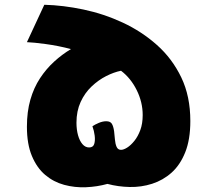

<svg xmlns="http://www.w3.org/2000/svg" viewBox="-20 -755 879 806"><path d="M431 17Q388 29 341 31Q294 33 249.5 21Q205 9 170 -20.5Q135 -50 114 -100Q93 -150 93 -223Q93 -286 107.5 -336.5Q122 -387 148 -426.5Q174 -466 207.5 -496.5Q241 -527 278 -549Q224 -563 172.5 -570Q121 -577 93 -578L166 -735Q245 -733 330.5 -715Q416 -697 495.5 -660Q575 -623 639 -566Q703 -509 741 -430Q779 -351 779 -247Q779 -169 757.5 -115.5Q736 -62 700 -30Q664 2 618.5 16.5Q573 31 524.5 30Q476 29 431 17ZM488 -126Q499 -126 514 -135.5Q529 -145 544 -163.5Q559 -182 569 -209Q579 -236 579 -272Q579 -326 554 -376.5Q529 -427 488 -458Q458 -452 425.5 -435.5Q393 -419 364.5 -392Q336 -365 318.5 -327Q301 -289 301 -240Q301 -211 307.5 -187.5Q314 -164 326 -150Q338 -136 354 -136Q371 -136 375.5 -150.5Q380 -165 377.5 -185.5Q375 -206 368 -225Q378 -232 394.5 -239Q411 -246 426 -246Q443 -246 449.5 -235.5Q456 -225 459 -204Q461 -187 462.5 -169Q464 -151 469.5 -138.5Q475 -126 488 -126Z"/></svg>

Font: Lemonada
Style: Regular
Weight: 400
Designer: Mohamed Gaber (Arabic), Eduardo Tunni (Latin)
Foundry: Kief Type Foundry
Version: Version 4.005